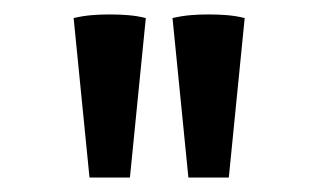

<svg xmlns="http://www.w3.org/2000/svg" viewBox="-20 -701 455 266"><path d="M104 -455 82 -676Q95 -679 107 -680Q119 -681 132 -681Q145 -681 157.5 -680Q170 -679 182 -676L160 -455ZM241 -455 219 -676Q232 -679 244 -680Q256 -681 269 -681Q282 -681 294.5 -680Q307 -679 319 -676L297 -455Z"/></svg>

Font: Piazzolla Thin SemiBold
Style: Regular
Weight: 600
Version: Version 2.005